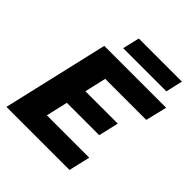

<svg xmlns="http://www.w3.org/2000/svg" viewBox="-223 -981 1128 1128"><g transform="rotate(45 340.5 -417.0)"><path d="M638 -834 614 -729H255L280 -834ZM14 0 167 -660H681L649 -527H308L277 -393H546L517 -268H248L217 -133H569L538 0Z"/></g></svg>

Font: Elaine Sans
Style: Bold Italic
Weight: 700
Italic angle: -13°
Designer: Wei Huang
Foundry: Wei Huang
Version: Version 2.001;December 24, 2019;FontCreator 12.0.0.2547 64-b